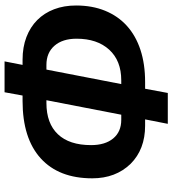

<svg xmlns="http://www.w3.org/2000/svg" viewBox="22 -754 738 821"><g transform="rotate(-90 390.5 -344.0)"><path d="M503 -514 441 -194H457Q541 -194 588 -245.5Q635 -297 635 -385Q635 -445 605 -479.5Q575 -514 523 -514ZM271 5 290 -92H263Q162 -92 100 -154Q38 -218 38 -318Q38 -461 123.5 -538.5Q209 -616 369 -616H392L406 -693H538L523 -616H545Q599 -616 642 -599.5Q685 -583 715 -553Q745 -523 761 -481Q777 -439 777 -387Q777 -318 754.5 -263Q732 -208 690 -170Q648 -132 587.5 -112Q527 -92 450 -92H421L403 5ZM372 -514H360Q273 -514 226.5 -465Q180 -416 180 -323Q180 -263 208.5 -228.5Q237 -194 288 -194H310Z"/></g></svg>

Font: Libra Sans Modern
Style: Bold Italic
Weight: 700
Italic angle: -12°
Foundry: Stefan Peev, Context Ltd
Version: Version 1.000